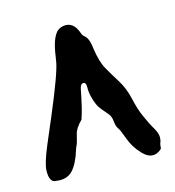

<svg xmlns="http://www.w3.org/2000/svg" viewBox="-75 -801 521 570"><g transform="rotate(-15 185.5 -516.0)"><path d="M29.3 -296.9Q8.8 -296.9 9.8 -334Q10.7 -356.4 31.7 -406.2Q52.7 -456.1 67.4 -490.2Q117.2 -608.4 121.6 -640.1Q126 -671.9 130.9 -689.5Q135.7 -707 144 -719.7Q152.3 -732.4 168 -735.4Q200.2 -741.2 213.9 -702.1Q215.8 -695.3 219.2 -692.4Q222.7 -689.5 226.6 -685.5Q235.4 -674.8 238.3 -647.5Q244.1 -605.5 257.8 -581.5Q271.5 -557.6 287.1 -532.7Q302.7 -507.8 310.5 -473.1Q318.4 -438.5 327.6 -418.5Q336.9 -398.4 339.8 -392.1Q342.8 -385.7 345.7 -380.9Q348.6 -376 352.5 -369.1Q361.3 -352.5 360.8 -342.3Q360.4 -332 358.9 -329.1Q357.4 -326.2 356.4 -321.8Q355.5 -317.4 355.5 -313Q355.5 -308.6 351.6 -305.7Q324.2 -283.2 295.9 -312.5Q273.4 -335.9 263.2 -364.7Q252.9 -393.6 247.6 -400.4Q242.2 -407.2 240.7 -422.9Q239.3 -438.5 231.9 -447.3Q224.6 -456.1 215.8 -466.3Q207 -476.6 202.6 -486.8Q198.2 -497.1 195.3 -507.8Q190.4 -525.4 190.9 -541Q191.4 -556.6 182.6 -556.6Q173.8 -556.6 170.9 -541Q168 -525.4 165 -512.2Q162.1 -499 159.2 -486.3Q155.3 -470.7 149.4 -453.1Q128.9 -432.6 125 -416Q121.1 -399.4 119.6 -395Q118.2 -390.6 117.2 -386.7Q112.3 -377 110.4 -370.1Q98.6 -331.1 80.6 -311.5Q62.5 -292 29.3 -296.9Z"/></g></svg>

Font: Creepster
Style: Regular
Weight: 400
Designer: Font Diner, Inc
Foundry: Font Diner, Inc
Version: Version 1.002